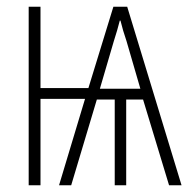

<svg xmlns="http://www.w3.org/2000/svg" viewBox="-20 -549 570 569"><path d="M65 0V-529H100V-288H242L316 -529H357L518 0H481L404 -254H354V0H320V-254H267L191 0H155L232 -256H100V0ZM276 -286H396L355 -427Q344 -459 337 -488H335Q331 -472 327 -458.5Q323 -445 317 -426Z"/></svg>

Font: Noto Sans Mono Condensed ExtraLight
Style: Regular
Weight: 200
Width: 3
Designer: Monotype Design Team
Foundry: Monotype Imaging Inc.
Version: Version 2.014; ttfautohint (v1.8.4.7-5d5b)